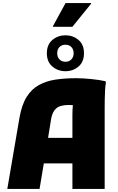

<svg xmlns="http://www.w3.org/2000/svg" viewBox="-20 -1242 776 1262"><path d="M28 0 108 -468Q123 -554 155.5 -605.5Q188 -657 236.5 -683.5Q285 -710 346.5 -719Q408 -728 480 -728Q525 -728 579.5 -722.5Q634 -717 674 -708L676 -696Q672 -678 670.5 -648Q669 -618 668.5 -587Q668 -556 668 -536V0H456V-168H268L240 0ZM316 -460 296 -336H456V-488Q456 -522 459 -551Q444 -552 432 -552Q375 -552 349.5 -529.5Q324 -507 316 -460ZM410 -774Q361 -774 324.5 -804.5Q288 -835 288 -892Q288 -949 324.5 -979.5Q361 -1010 410 -1010Q460 -1010 496 -979.5Q532 -949 532 -892Q532 -835 496 -804.5Q460 -774 410 -774ZM410 -836Q434 -836 449 -851.5Q464 -867 464 -892Q464 -918 449 -933Q434 -948 410 -948Q386 -948 371 -933Q356 -918 356 -892Q356 -867 371 -851.5Q386 -836 410 -836ZM328 -1066V-1070L411 -1222H579V-1218L456 -1066Z"/></svg>

Font: Kufam Black
Style: Regular
Weight: 900
Designer: Wael Morcos, Artur Schmal
Foundry: Original Type
Version: Version 1.301; ttfautohint (v1.8.3)